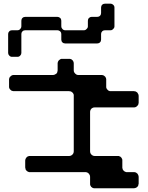

<svg xmlns="http://www.w3.org/2000/svg" viewBox="-20 -1003 788 1023"><path d="M718.8 -456.1Q718.8 -455.1 718.8 -455.1Q718.8 -454.1 718.8 -454.1Q718.8 -454.1 718.8 -454.1Q718.8 -454.1 718.8 -453.1Q718.8 -453.1 717.8 -453.1Q717.8 -453.1 717.8 -453.1Q717.8 -453.1 717.8 -452.1Q717.8 -452.1 717.8 -452.1Q717.8 -452.1 717.8 -452.1Q717.8 -452.1 717.8 -452.1Q717.8 -451.2 717.8 -451.2Q717.8 -450.2 717.8 -450.2Q717.8 -450.2 717.8 -450.2Q717.8 -450.2 717.8 -450.2Q717.8 -449.2 717.8 -449.2Q717.8 -448.2 717.8 -448.2Q716.8 -447.3 716.8 -447.3Q716.8 -446.3 716.8 -446.3Q715.8 -443.4 713.9 -441.4Q712.9 -439.5 710.9 -438.5Q708 -434.6 703.1 -432.6Q699.2 -430.7 693.4 -430.7Q624 -430.7 484.4 -430.7Q474.6 -430.7 466.8 -423.8Q460 -416 460 -406.2Q460 -335.9 460 -197.3Q460 -186.5 466.8 -179.7Q474.6 -171.9 484.4 -171.9Q525.4 -171.9 607.4 -171.9Q607.4 -171.9 608.4 -171.9Q609.4 -171.9 609.4 -171.9Q609.4 -171.9 609.4 -171.9Q610.4 -171.9 610.4 -171.9Q610.4 -171.9 611.3 -171.9Q611.3 -171.9 612.3 -171.9Q612.3 -171.9 612.3 -171.9Q612.3 -171.9 612.3 -171.9Q612.3 -171.9 613.3 -171.9Q613.3 -171.9 613.3 -171.9Q613.3 -170.9 614.3 -170.9Q614.3 -170.9 614.3 -170.9Q615.2 -170.9 615.2 -170.9Q616.2 -170.9 616.2 -169.9Q617.2 -169.9 617.2 -169.9Q618.2 -169.9 618.2 -169.9Q618.2 -169.9 619.1 -168.9Q619.1 -168.9 620.1 -168.9Q620.1 -168 621.1 -168Q622.1 -167 623 -167Q623 -167 623 -166Q623 -166 624 -166Q624 -166 624 -165Q625 -165 625 -165Q627 -163.1 627.9 -161.1Q628.9 -159.2 629.9 -157.2Q630.9 -154.3 631.8 -152.3Q631.8 -149.4 631.8 -147.5Q631.8 -134.8 631.8 -110.4Q631.8 -110.4 631.8 -110.4Q631.8 -110.4 631.8 -110.4Q631.8 -110.4 631.8 -110.4Q631.8 -109.4 631.8 -109.4Q631.8 -108.4 631.8 -108.4Q631.8 -107.4 632.8 -106.4Q632.8 -106.4 632.8 -105.5Q632.8 -104.5 632.8 -103.5Q633.8 -102.5 633.8 -100.6Q634.8 -100.6 634.8 -99.6Q634.8 -99.6 634.8 -98.6Q635.7 -97.7 636.7 -96.7Q636.7 -95.7 637.7 -94.7Q638.7 -93.8 639.6 -92.8Q639.6 -92.8 640.6 -91.8Q641.6 -91.8 641.6 -90.8Q641.6 -90.8 642.6 -90.8Q642.6 -89.8 643.6 -89.8Q643.6 -89.8 644.5 -88.9Q645.5 -88.9 645.5 -88.9Q645.5 -88.9 646.5 -87.9Q647.5 -87.9 647.5 -87.9Q648.4 -86.9 649.4 -86.9Q650.4 -86.9 650.4 -86.9Q650.4 -86.9 651.4 -86.9Q651.4 -86.9 651.4 -86.9Q651.4 -86.9 651.4 -86.9Q651.4 -85.9 652.3 -85.9Q652.3 -85.9 653.3 -85.9Q654.3 -85.9 655.3 -85.9Q656.2 -85.9 657.2 -85.9Q668.9 -85.9 693.4 -85.9Q693.4 -85.9 693.4 -85.9Q693.4 -85.9 693.4 -85.9Q694.3 -85.9 694.3 -85.9Q694.3 -85.9 695.3 -85.9Q695.3 -85.9 695.3 -85.9Q696.3 -85.9 696.3 -85.9Q696.3 -85.9 697.3 -85.9Q697.3 -85.9 698.2 -85Q699.2 -85 700.2 -85Q702.1 -84 703.1 -84Q703.1 -84 704.1 -84Q704.1 -83 705.1 -83Q705.1 -83 706.1 -83Q706.1 -82 706.1 -82Q707 -82 707 -82Q707 -82 707 -82Q708 -81.1 709 -80.1Q710 -80.1 710 -79.1Q710.9 -79.1 710.9 -79.1Q710.9 -78.1 711.9 -78.1Q711.9 -78.1 711.9 -78.1Q711.9 -77.1 712.9 -77.1Q712.9 -77.1 712.9 -77.1Q712.9 -76.2 712.9 -76.2Q713.9 -75.2 713.9 -75.2Q714.8 -74.2 714.8 -73.2Q714.8 -73.2 715.8 -72.3Q715.8 -72.3 715.8 -71.3Q715.8 -71.3 716.8 -70.3Q716.8 -69.3 716.8 -68.4Q717.8 -68.4 717.8 -67.4Q717.8 -67.4 717.8 -67.4Q717.8 -66.4 717.8 -66.4Q717.8 -66.4 717.8 -66.4Q717.8 -66.4 717.8 -65.4Q717.8 -65.4 717.8 -64.5Q717.8 -63.5 718.8 -62.5Q718.8 -61.5 718.8 -60.5Q718.8 -48.8 718.8 -24.4Q718.8 -22.5 717.8 -20.5Q717.8 -18.6 716.8 -17.6Q716.8 -16.6 716.8 -15.6Q716.8 -15.6 716.8 -14.6Q715.8 -14.6 715.8 -13.7Q715.8 -12.7 715.8 -12.7Q714.8 -11.7 714.8 -11.7Q714.8 -10.7 713.9 -10.7Q713.9 -9.8 713.9 -9.8Q712.9 -8.8 712.9 -8.8Q711.9 -7.8 711.9 -7.8Q711.9 -6.8 710.9 -6.8Q708 -3.9 703.1 -2Q698.2 0 693.4 0Q681.6 0 657.2 0Q655.3 0 654.3 0Q653.3 0 652.3 0Q652.3 0 652.3 0Q596.7 0 484.4 0Q483.4 0 483.4 0Q482.4 0 481.4 0Q481.4 0 480.5 0Q479.5 0 479.5 0Q478.5 0 477.5 -1Q476.6 -1 475.6 -1Q475.6 -1 474.6 -2Q474.6 -2 473.6 -2Q473.6 -2 473.6 -2Q473.6 -2 473.6 -2Q472.7 -2 472.7 -2.9Q472.7 -2.9 471.7 -2.9Q471.7 -2.9 470.7 -3.9Q470.7 -3.9 469.7 -3.9Q469.7 -3.9 469.7 -4.9Q469.7 -4.9 469.7 -4.9Q468.8 -4.9 468.8 -5.9Q467.8 -5.9 467.8 -5.9Q467.8 -5.9 466.8 -6.8Q466.8 -6.8 466.8 -6.8Q466.8 -7.8 465.8 -7.8Q465.8 -7.8 464.8 -8.8Q464.8 -8.8 464.8 -9.8Q463.9 -9.8 463.9 -10.7Q463.9 -10.7 462.9 -11.7Q462.9 -11.7 462.9 -12.7Q462.9 -12.7 461.9 -13.7Q461.9 -13.7 461.9 -14.6Q461.9 -14.6 461.9 -14.6Q460.9 -15.6 460.9 -15.6Q460.9 -16.6 460.9 -17.6Q460 -18.6 460 -19.5Q460 -20.5 460 -20.5Q460 -21.5 460 -21.5Q460 -22.5 460 -23.4Q460 -23.4 460 -24.4Q460 -24.4 460 -24.4Q460 -24.4 460 -24.4Q460 -37.1 460 -60.5Q460 -61.5 460 -62.5Q459 -63.5 459 -64.5Q459 -65.4 459 -65.4Q459 -66.4 459 -66.4Q459 -66.4 459 -66.4Q459 -66.4 459 -67.4Q459 -67.4 459 -67.4Q459 -68.4 459 -68.4Q458 -69.3 458 -70.3Q458 -71.3 457 -71.3Q457 -72.3 457 -72.3Q457 -73.2 456.1 -73.2Q456.1 -74.2 455.1 -75.2Q455.1 -76.2 454.1 -77.1Q453.1 -77.1 453.1 -78.1Q453.1 -78.1 452.1 -78.1Q452.1 -79.1 452.1 -79.1Q451.2 -79.1 451.2 -79.1Q451.2 -80.1 451.2 -80.1Q450.2 -80.1 450.2 -80.1Q449.2 -81.1 449.2 -81.1Q448.2 -82 447.3 -82Q447.3 -83 447.3 -83Q446.3 -83 446.3 -83Q446.3 -83 445.3 -84Q444.3 -84 444.3 -84Q443.4 -84 443.4 -84Q443.4 -85 442.4 -85Q441.4 -85 440.4 -85Q438.5 -85.9 437.5 -85.9Q437.5 -85.9 437.5 -85.9Q437.5 -85.9 436.5 -85.9Q436.5 -85.9 436.5 -85.9Q435.5 -85.9 435.5 -85.9Q435.5 -85.9 435.5 -85.9Q415 -85.9 373 -85.9Q373 -85.9 330.1 -85.9Q287.1 -85.9 239.3 -85.9Q200.2 -85.9 169.9 -85.9Q139.6 -85.9 139.6 -85.9Q137.7 -85.9 136.7 -85.9Q135.7 -85.9 134.8 -85.9Q133.8 -86.9 132.8 -86.9Q132.8 -86.9 131.8 -86.9Q131.8 -86.9 131.8 -86.9Q131.8 -86.9 131.8 -86.9Q131.8 -86.9 130.9 -86.9Q130.9 -86.9 130.9 -87.9Q130.9 -87.9 130.9 -87.9Q129.9 -87.9 129.9 -87.9Q129.9 -87.9 129.9 -87.9Q129.9 -87.9 129.9 -87.9Q128.9 -87.9 128.9 -87.9Q128.9 -87.9 128.9 -87.9Q127.9 -88.9 127.9 -88.9Q127.9 -88.9 127 -88.9Q127 -89.8 126 -89.8Q126 -89.8 125 -90.8Q125 -90.8 125 -90.8Q124 -90.8 124 -91.8Q124 -91.8 123 -91.8Q123 -91.8 123 -91.8Q123 -92.8 122.1 -92.8Q122.1 -92.8 122.1 -93.8Q121.1 -93.8 121.1 -93.8Q120.1 -94.7 120.1 -94.7Q119.1 -95.7 119.1 -96.7Q118.2 -97.7 117.2 -98.6Q117.2 -99.6 117.2 -99.6Q117.2 -100.6 116.2 -100.6Q116.2 -101.6 116.2 -103.5Q115.2 -104.5 115.2 -105.5Q115.2 -105.5 115.2 -105.5Q115.2 -105.5 115.2 -105.5Q115.2 -106.4 115.2 -106.4Q115.2 -106.4 115.2 -107.4Q115.2 -107.4 115.2 -107.4Q115.2 -108.4 115.2 -108.4Q115.2 -108.4 115.2 -108.4Q114.3 -109.4 114.3 -109.4Q114.3 -109.4 114.3 -110.4Q114.3 -110.4 114.3 -110.4Q114.3 -110.4 114.3 -110.4Q114.3 -110.4 114.3 -110.4Q114.3 -123 114.3 -147.5Q114.3 -147.5 114.3 -147.5Q114.3 -147.5 114.3 -147.5Q114.3 -147.5 114.3 -147.5Q114.3 -147.5 114.3 -148.4Q114.3 -148.4 114.3 -148.4Q114.3 -149.4 114.3 -149.4Q115.2 -149.4 115.2 -150.4Q115.2 -150.4 115.2 -150.4Q115.2 -151.4 115.2 -151.4Q115.2 -152.3 115.2 -152.3Q115.2 -152.3 115.2 -152.3Q115.2 -153.3 115.2 -154.3Q116.2 -155.3 116.2 -156.2Q116.2 -156.2 116.2 -157.2Q116.2 -157.2 117.2 -157.2Q117.2 -157.2 117.2 -158.2Q117.2 -158.2 117.2 -158.2Q117.2 -159.2 117.2 -159.2Q118.2 -159.2 118.2 -159.2Q118.2 -160.2 119.1 -161.1Q119.1 -162.1 120.1 -163.1Q120.1 -163.1 120.1 -163.1Q120.1 -163.1 120.1 -163.1Q121.1 -164.1 121.1 -164.1Q121.1 -164.1 121.1 -164.1Q122.1 -164.1 122.1 -165Q122.1 -165 122.1 -165Q122.1 -165 122.1 -165Q122.1 -165 123 -165Q123 -166 123 -166Q124 -166 124 -167Q125 -167 126 -168Q126 -168 127 -168.9Q127 -168.9 127.9 -168.9Q127.9 -168.9 127.9 -169.9Q128.9 -169.9 128.9 -169.9Q128.9 -169.9 129.9 -169.9Q129.9 -169.9 129.9 -169.9Q130.9 -169.9 130.9 -170.9Q130.9 -170.9 131.8 -170.9Q131.8 -170.9 131.8 -170.9Q132.8 -170.9 132.8 -170.9Q132.8 -170.9 133.8 -170.9Q133.8 -171.9 133.8 -171.9Q133.8 -171.9 133.8 -171.9Q133.8 -171.9 134.8 -171.9Q134.8 -171.9 134.8 -171.9Q135.7 -171.9 135.7 -171.9Q135.7 -171.9 136.7 -171.9Q136.7 -171.9 136.7 -171.9Q136.7 -171.9 137.7 -171.9Q137.7 -171.9 138.7 -171.9Q138.7 -171.9 139.6 -171.9Q209 -171.9 348.6 -171.9Q358.4 -171.9 366.2 -179.7Q373 -186.5 373 -197.3Q373 -294.9 373 -492.2Q373 -493.2 373 -493.2Q373 -494.1 373 -494.1Q373 -495.1 373 -495.1Q373 -495.1 373 -495.1Q373 -495.1 373 -496.1Q373 -496.1 373 -496.1Q373 -497.1 373 -497.1Q373 -497.1 373 -498Q372.1 -499 372.1 -500Q372.1 -500 372.1 -501Q371.1 -501 371.1 -502Q371.1 -502 371.1 -502Q371.1 -502.9 371.1 -502.9Q371.1 -503.9 370.1 -503.9Q370.1 -504.9 370.1 -504.9Q369.1 -505.9 369.1 -506.8Q367.2 -508.8 366.2 -509.8Q364.3 -511.7 362.3 -512.7Q362.3 -512.7 362.3 -512.7Q362.3 -513.7 361.3 -513.7Q361.3 -513.7 361.3 -513.7Q360.4 -513.7 360.4 -514.6Q359.4 -514.6 359.4 -514.6Q359.4 -514.6 358.4 -514.6Q358.4 -514.6 358.4 -515.6Q358.4 -515.6 357.4 -515.6Q357.4 -515.6 357.4 -515.6Q357.4 -515.6 357.4 -515.6Q357.4 -515.6 356.4 -515.6Q356.4 -515.6 355.5 -515.6Q355.5 -516.6 354.5 -516.6Q354.5 -516.6 353.5 -516.6Q352.5 -516.6 352.5 -516.6Q351.6 -516.6 351.6 -516.6Q350.6 -516.6 349.6 -516.6Q349.6 -517.6 348.6 -517.6Q348.6 -517.6 348.6 -517.6Q348.6 -517.6 348.6 -517.6Q250 -517.6 52.7 -517.6Q51.8 -517.6 49.8 -517.6Q47.9 -517.6 45.9 -518.6Q44.9 -518.6 43 -519.5Q42 -519.5 41 -520.5Q40 -520.5 40 -520.5Q40 -521.5 39.1 -521.5Q37.1 -522.5 36.1 -524.4Q34.2 -526.4 32.2 -528.3Q32.2 -528.3 32.2 -529.3Q32.2 -529.3 31.2 -529.3Q31.2 -531.2 30.3 -532.2Q30.3 -533.2 29.3 -534.2Q29.3 -536.1 28.3 -538.1Q28.3 -540 28.3 -542Q28.3 -553.7 28.3 -578.1Q28.3 -580.1 28.3 -582Q29.3 -584 29.3 -585.9Q29.3 -586.9 30.3 -586.9Q30.3 -587.9 30.3 -587.9Q31.2 -590.8 32.2 -592.8Q34.2 -594.7 36.1 -595.7Q39.1 -599.6 43.9 -601.6Q47.9 -603.5 52.7 -603.5Q123 -603.5 262.7 -603.5Q267.6 -603.5 271.5 -605.5Q276.4 -607.4 280.3 -610.4Q281.2 -612.3 283.2 -614.3Q284.2 -616.2 285.2 -618.2Q286.1 -621.1 286.1 -623Q287.1 -626 287.1 -627.9Q287.1 -640.6 287.1 -665Q287.1 -666 287.1 -666Q287.1 -667 287.1 -668Q287.1 -669.9 288.1 -670.9Q288.1 -672.9 289.1 -674.8Q290 -675.8 291 -677.7Q291 -678.7 292 -679.7Q293 -680.7 293 -680.7Q293.9 -681.6 293.9 -681.6Q294.9 -682.6 295.9 -683.6Q296.9 -684.6 297.9 -684.6Q298.8 -685.5 299.8 -686.5Q300.8 -686.5 301.8 -687.5Q301.8 -687.5 301.8 -687.5Q304.7 -688.5 306.6 -689.5Q309.6 -689.5 311.5 -689.5Q324.2 -689.5 348.6 -689.5Q349.6 -689.5 351.6 -689.5Q352.5 -689.5 353.5 -689.5Q354.5 -688.5 354.5 -688.5Q355.5 -688.5 355.5 -688.5Q357.4 -687.5 359.4 -687.5Q361.3 -686.5 362.3 -685.5Q363.3 -684.6 364.3 -683.6Q365.2 -683.6 366.2 -682.6Q369.1 -678.7 371.1 -674.8Q373 -669.9 373 -665Q373 -652.3 373 -627.9Q373 -623 375 -618.2Q377 -614.3 380.9 -610.4Q381.8 -609.4 382.8 -609.4Q383.8 -608.4 384.8 -607.4Q385.7 -606.4 387.7 -605.5Q389.6 -604.5 391.6 -604.5Q392.6 -604.5 393.6 -603.5Q394.5 -603.5 394.5 -603.5Q395.5 -603.5 396.5 -603.5Q397.5 -603.5 398.4 -603.5Q439.5 -603.5 521.5 -603.5Q521.5 -603.5 522.5 -603.5Q522.5 -603.5 523.4 -603.5Q523.4 -603.5 523.4 -603.5Q523.4 -603.5 523.4 -603.5Q523.4 -603.5 524.4 -603.5Q524.4 -603.5 524.4 -603.5Q525.4 -603.5 526.4 -602.5Q526.4 -602.5 527.3 -602.5Q528.3 -602.5 528.3 -602.5Q529.3 -602.5 529.3 -601.6Q530.3 -601.6 531.2 -601.6Q531.2 -600.6 532.2 -600.6Q532.2 -600.6 533.2 -600.6Q533.2 -599.6 534.2 -599.6Q534.2 -599.6 534.2 -599.6Q535.2 -599.6 535.2 -598.6Q535.2 -598.6 536.1 -598.6Q536.1 -598.6 536.1 -597.7Q536.1 -597.7 536.1 -597.7Q536.1 -597.7 536.1 -597.7Q536.1 -597.7 536.1 -597.7Q536.1 -597.7 536.1 -597.7Q537.1 -597.7 537.1 -597.7Q538.1 -596.7 538.1 -596.7Q538.1 -596.7 538.1 -595.7Q539.1 -595.7 539.1 -595.7Q539.1 -595.7 539.1 -595.7Q539.1 -594.7 540 -594.7Q540 -594.7 540 -594.7Q540 -593.8 541 -593.8Q541 -592.8 542 -592.8Q542 -591.8 542 -590.8Q543 -590.8 543 -590.8Q543 -589.8 543 -589.8Q543.9 -588.9 543.9 -588.9Q543.9 -587.9 543.9 -587.9Q543.9 -586.9 544.9 -586.9Q544.9 -585.9 544.9 -585.9Q544.9 -585 544.9 -585Q544.9 -584 544.9 -584Q545.9 -583 545.9 -583Q545.9 -582 545.9 -582Q545.9 -581.1 545.9 -581.1Q545.9 -581.1 545.9 -581.1Q545.9 -580.1 545.9 -580.1Q545.9 -579.1 545.9 -579.1Q545.9 -566.4 545.9 -542Q545.9 -539.1 545.9 -537.1Q546.9 -534.2 547.9 -532.2Q547.9 -532.2 547.9 -531.2Q548.8 -531.2 548.8 -530.3Q548.8 -530.3 548.8 -530.3Q548.8 -530.3 548.8 -529.3Q549.8 -529.3 549.8 -528.3Q550.8 -527.3 550.8 -527.3Q551.8 -526.4 551.8 -526.4Q551.8 -525.4 552.7 -525.4Q552.7 -525.4 552.7 -524.4Q552.7 -524.4 553.7 -524.4Q553.7 -524.4 553.7 -523.4Q553.7 -523.4 554.7 -523.4Q554.7 -523.4 554.7 -522.5Q554.7 -522.5 555.7 -522.5Q555.7 -522.5 555.7 -521.5Q556.6 -521.5 556.6 -521.5Q556.6 -521.5 556.6 -521.5Q556.6 -521.5 557.6 -521.5Q557.6 -521.5 557.6 -520.5Q557.6 -520.5 557.6 -520.5Q558.6 -520.5 559.6 -519.5Q559.6 -519.5 560.5 -519.5Q561.5 -518.6 561.5 -518.6Q562.5 -518.6 563.5 -518.6Q563.5 -518.6 563.5 -518.6Q564.5 -517.6 564.5 -517.6Q564.5 -517.6 564.5 -517.6Q564.5 -517.6 565.4 -517.6Q565.4 -517.6 566.4 -517.6Q566.4 -517.6 567.4 -517.6Q567.4 -517.6 568.4 -517.6Q569.3 -517.6 570.3 -517.6Q612.3 -517.6 694.3 -517.6Q694.3 -517.6 694.3 -516.6Q694.3 -516.6 695.3 -516.6Q695.3 -516.6 695.3 -516.6Q696.3 -516.6 696.3 -516.6Q697.3 -516.6 697.3 -516.6Q698.2 -516.6 698.2 -516.6Q699.2 -516.6 700.2 -516.6Q700.2 -516.6 701.2 -515.6Q701.2 -515.6 702.1 -515.6Q702.1 -515.6 703.1 -515.6Q703.1 -514.6 704.1 -514.6Q704.1 -514.6 705.1 -514.6Q705.1 -514.6 705.1 -513.7Q706.1 -513.7 706.1 -513.7Q707 -513.7 707 -512.7Q708 -512.7 708 -512.7Q709 -511.7 709 -511.7Q710 -510.7 710 -510.7Q710.9 -510.7 710.9 -509.8Q710.9 -509.8 711.9 -509.8Q712.9 -507.8 713.9 -505.9Q715.8 -503.9 715.8 -502Q716.8 -502 716.8 -502Q716.8 -502 716.8 -502Q716.8 -501 716.8 -501Q716.8 -500 716.8 -500Q717.8 -499 717.8 -499Q717.8 -498 717.8 -498Q717.8 -497.1 717.8 -497.1Q717.8 -496.1 717.8 -496.1Q717.8 -495.1 718.8 -494.1Q718.8 -493.2 718.8 -492.2Q718.8 -483.4 718.8 -473.6Q718.8 -464.8 718.8 -456.1ZM589.8 -862.3Q589.8 -854.5 583 -848.6Q577.1 -841.8 569.3 -841.8Q558.6 -841.8 539.1 -841.8Q530.3 -841.8 524.4 -835.9Q518.6 -830.1 518.6 -822.3Q518.6 -811.5 518.6 -792Q518.6 -783.2 512.7 -777.3Q506.8 -771.5 498 -771.5Q441.4 -771.5 327.1 -771.5Q318.4 -771.5 312.5 -777.3Q306.6 -783.2 306.6 -792Q306.6 -801.8 306.6 -822.3Q306.6 -830.1 300.8 -835.9Q293.9 -841.8 286.1 -841.8Q228.5 -841.8 114.3 -841.8Q105.5 -841.8 99.6 -835.9Q93.8 -830.1 93.8 -822.3Q93.8 -788.1 93.8 -720.7Q93.8 -712.9 87.9 -707Q82 -700.2 73.2 -700.2Q63.5 -700.2 43.9 -700.2Q35.2 -700.2 29.3 -707Q23.4 -712.9 23.4 -720.7Q23.4 -754.9 23.4 -822.3Q23.4 -830.1 29.3 -835.9Q35.2 -841.8 43.9 -841.8Q53.7 -841.8 73.2 -841.8Q82 -841.8 87.9 -848.6Q93.8 -854.5 93.8 -862.3Q93.8 -873 93.8 -892.6Q93.8 -901.4 99.6 -907.2Q105.5 -913.1 114.3 -913.1Q171.9 -913.1 286.1 -913.1Q293.9 -913.1 300.8 -907.2Q306.6 -901.4 306.6 -892.6Q306.6 -882.8 306.6 -862.3Q306.6 -854.5 312.5 -848.6Q318.4 -841.8 327.1 -841.8Q360.4 -841.8 427.7 -841.8Q435.5 -841.8 441.4 -848.6Q448.2 -854.5 448.2 -862.3Q448.2 -873 448.2 -892.6Q448.2 -901.4 454.1 -907.2Q460 -913.1 467.8 -913.1Q478.5 -913.1 498 -913.1Q506.8 -913.1 512.7 -918.9Q518.6 -924.8 518.6 -933.6Q518.6 -943.4 518.6 -962.9Q518.6 -971.7 524.4 -977.5Q530.3 -983.4 539.1 -983.4Q548.8 -983.4 569.3 -983.4Q577.1 -983.4 583 -977.5Q589.8 -971.7 589.8 -962.9Q589.8 -938.5 589.8 -913.1Q589.8 -887.7 589.8 -862.3Z"/></svg>

Font: Stal Type
Style: Alien
Weight: 400
Designer: daniel chilleron
Version: Version 1.0